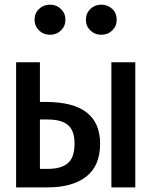

<svg xmlns="http://www.w3.org/2000/svg" viewBox="-20 -811 655 831"><path d="M152.8 -541.5V-369.7H179.5Q413.3 -369.7 413.3 -188.7Q413.3 -93.8 353.6 -46.9Q293.8 0 186.2 0H49.7V-541.5ZM462.1 -541.5H565.6V0H462.1ZM152.8 -293.8V-80H186.7Q244.6 -80 273.6 -104.6Q302.6 -129.2 302.6 -189.7Q302.6 -245.1 274.6 -269.5Q246.7 -293.8 185.1 -293.8ZM129.7 -725.6Q129.7 -753.8 149 -772.3Q168.2 -790.8 196.9 -790.8Q224.6 -790.8 243.8 -772.1Q263.1 -753.3 263.1 -725.6Q263.1 -697.9 243.8 -679.2Q224.6 -660.5 196.9 -660.5Q168.2 -660.5 149 -679.2Q129.7 -697.9 129.7 -725.6ZM351.8 -725.6Q351.8 -753.3 371 -772.1Q390.3 -790.8 417.9 -790.8Q446.7 -790.8 465.9 -772.3Q485.1 -753.8 485.1 -725.6Q485.1 -697.9 465.9 -679.2Q446.7 -660.5 417.9 -660.5Q390.3 -660.5 371 -679.2Q351.8 -697.9 351.8 -725.6Z"/></svg>

Font: Fira Code Fixed Medium
Style: Regular
Weight: 500
Monospace: yes
Designer: Carrois Corporate, Edenspiekermann AG, Nikita Prokopov
Foundry: Carrois Corporate, Edenspiekermann AG, Nikita Prokopov
Version: Version 5.002